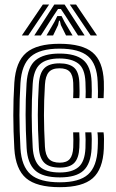

<svg xmlns="http://www.w3.org/2000/svg" viewBox="-20 -798 502 828"><path d="M238.2 9.2Q137.8 9.2 92.5 -29.5Q47.2 -68.2 41.8 -157Q37.5 -233 37.4 -300.8Q37.2 -368.5 41.8 -441.5Q47.8 -532 93.4 -570.6Q139 -609.2 236.5 -609.2Q334.5 -609.2 379.2 -571.8Q424 -534.2 427.8 -446.8Q428.2 -432 428.1 -412.9Q428 -393.8 426.8 -374.8H402Q403.5 -396.2 401.2 -445.5Q398 -522 359.8 -555.1Q321.5 -588.2 236.5 -588.2Q151.8 -588.2 112.5 -553.8Q73.2 -519.2 68.2 -440Q63.8 -368.5 63.9 -301.5Q64 -234.5 68.2 -158.2Q72.8 -80.5 112 -46.1Q151.2 -11.8 238.2 -11.8Q322 -11.8 359.9 -45.8Q397.8 -79.8 401.2 -157.8Q402.5 -181.8 402.1 -199.5Q401.8 -217.2 400.2 -227.2H426.5Q428.2 -218.5 428.5 -198.5Q428.8 -178.5 427.8 -156.8Q423.8 -67.8 379.6 -29.2Q335.5 9.2 238.2 9.2ZM238.2 -33Q163.2 -33 130.9 -63.6Q98.5 -94.2 94.8 -160Q90.5 -237.8 90.4 -303Q90.2 -368.2 94.5 -437.8Q99 -510.8 134.1 -538.9Q169.2 -567 236.5 -567Q305.2 -567 338.6 -539.6Q372 -512.2 375 -445Q375.8 -424 375.9 -405.9Q376 -387.8 375.2 -374.8H349Q350.5 -396.2 348.5 -444.2Q346 -502.5 317.5 -524.1Q289 -545.8 236.5 -545.8Q180 -545.8 152.4 -521Q124.8 -496.2 121 -436Q116.5 -365.2 116.8 -300Q117 -234.8 121 -162.2Q124.5 -104.5 151.5 -79.4Q178.5 -54.2 238.2 -54.2Q290.8 -54.2 318.2 -77.2Q345.8 -100.2 348.5 -159Q350.2 -200.2 347.8 -227.2H374Q377 -203 375 -158.2Q371.8 -91.8 340 -62.4Q308.2 -33 238.2 -33ZM238.2 -75.2Q192.2 -75.2 171.1 -96Q150 -116.8 147.5 -163.2Q143 -240.5 143.1 -302.5Q143.2 -364.5 147.5 -434.5Q150.5 -483 171.2 -503.9Q192 -524.8 236.5 -524.8Q277.8 -524.8 299 -506.8Q320.2 -488.8 322.2 -441.5Q322.8 -425.8 323.1 -406.5Q323.5 -387.2 322 -374.8H295.5Q296.5 -387.2 296.4 -405.4Q296.2 -423.5 295.8 -440.8Q294.5 -473.8 280.8 -488.6Q267 -503.5 236.5 -503.5Q204.8 -503.5 190.4 -486.8Q176 -470 173.8 -433.2Q169.5 -363 169.6 -301.1Q169.8 -239.2 173.8 -164.8Q175.8 -128.8 190.9 -112.6Q206 -96.5 238.2 -96.5Q267.2 -96.5 280.8 -112.2Q294.2 -128 295.8 -162.5Q296.5 -177 296.4 -194.8Q296.2 -212.5 295.5 -227.2H321.8Q324 -199 322.2 -161.5Q320 -116 300.4 -95.6Q280.8 -75.2 238.2 -75.2ZM74.2 -645 164.8 -778.5H191.8L101.8 -645ZM127.8 -645 214.2 -778.5H258.5L345 -645H316.5L264.5 -726.2L242.5 -759.2H230.2L208.2 -726L156.2 -645ZM371 -645 281 -778.5H308L398.5 -645ZM180.5 -645 215 -704.2 227.2 -728.8H245.5L258 -704.2L293 -645H264.8L242.5 -690L238.2 -708.5H234.5L230.5 -690L209 -645Z"/></svg>

Font: Big Shoulders Inline Text ExtraBold
Style: Regular
Weight: 800
Designer: Patric King
Foundry: XO Type Co
Version: Version 1.000